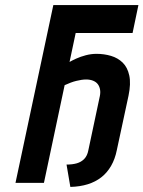

<svg xmlns="http://www.w3.org/2000/svg" viewBox="-20 -720 565 756"><path d="M360 -508Q339 -508 318 -502.5Q297 -497 279.5 -489Q262 -481 252 -475L233 -384Q246 -390 258 -394.5Q270 -399 280.5 -401.5Q291 -404 300.5 -405.5Q310 -407 319 -407Q335 -407 347 -402Q359 -397 365.5 -388Q372 -379 374 -367Q376 -355 373 -341L328 -129Q324 -107 312 -94.5Q300 -82 282.5 -77Q265 -72 242 -72L257 16Q295 15 325.5 5.5Q356 -4 379 -22Q402 -40 417.5 -67Q433 -94 440 -129L486 -343Q496 -391 489 -423Q482 -455 463 -473.5Q444 -492 417 -500Q390 -508 360 -508ZM41 0H153L278 -590H502L525 -700H190Z"/></svg>

Font: Advent Pro
Style: Italic
Weight: 400
Italic angle: -12°
Designer: VivaRado, Andreas Kalpakidis
Foundry: VivaRado, Andreas Kalpakidis
Version: Version 3.000